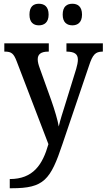

<svg xmlns="http://www.w3.org/2000/svg" viewBox="-20 -767 568 1023"><path d="M366 -632C393 -632 417 -647 417 -689C417 -733 393 -747 366 -747C337 -747 314 -733 314 -689C314 -647 337 -632 366 -632ZM187 -632C215 -632 239 -647 239 -689C239 -733 215 -747 187 -747C159 -747 137 -733 137 -689C137 -647 159 -632 187 -632ZM32 187V236H43C214 236 249 192 313 0L454 -416C474 -478 489 -491 525 -492H528V-536H334V-492H337C376 -491 395 -480 395 -449C395 -436 391 -417 386 -400L326 -206C314 -167 301 -129 293 -93C288 -125 271 -182 253 -233L192 -403C185 -422 181 -437 181 -451C181 -477 197 -492 237 -492H240V-536H3V-492H6C41 -492 53 -482 69 -440L238 1C207 110 157 187 32 187Z"/></svg>

Font: Noto Serif SemiCondensed Medium
Style: Regular
Weight: 500
Width: 4
Designer: Monotype Design Team
Foundry: Monotype Imaging Inc.
Version: Version 2.014